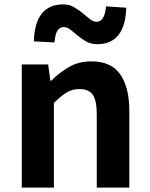

<svg xmlns="http://www.w3.org/2000/svg" viewBox="-20 -853 681 873"><path d="M79 -560H199L209 -486H213Q250 -523 294 -548.5Q338 -574 395 -574Q486 -574 527 -514.5Q568 -455 568 -349V0H420V-331Q420 -396 402 -422Q384 -448 342 -448Q307 -448 282 -432Q257 -416 225 -385V0H79ZM134 -665Q136 -748 169.5 -790.5Q203 -833 267 -833Q295 -833 316.5 -820.5Q338 -808 355.5 -793.5Q373 -779 388.5 -766.5Q404 -754 419 -754Q456 -754 462 -824L554 -818Q552 -737 519 -694.5Q486 -652 422 -652Q394 -652 372.5 -664Q351 -676 333.5 -691Q316 -706 300.5 -718Q285 -730 270 -730Q232 -730 228 -660Z"/></svg>

Font: Kinto Sans
Style: Bold
Weight: 700
Designer: Authors: Ryoko NISHIZUKA  (kana & ideographs); Paul D. Hunt (Latin, Greek & Cyrillic); Wenlong ZHANG  (bopomofo); Sandol
Foundry: Adobe Systems Incorporated, ookami Inc.
Version: Version 0.001